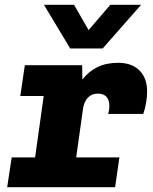

<svg xmlns="http://www.w3.org/2000/svg" viewBox="-20 -784 640 804"><path d="M10 0 29 -125H127L163 -382H65L84 -511H324L325 -451Q351 -485 388 -503Q425 -521 475 -521Q532 -521 564 -489Q596 -457 596 -402Q596 -379 592 -355Q588 -331 580 -307H433L437 -325Q438 -332 438 -339Q438 -392 389 -392Q365 -392 349 -376Q333 -360 328 -331L299 -125H480L462 0ZM571 -764 410 -581H274L164 -764H290L351 -658L442 -764Z"/></svg>

Font: Chivo Mono Medium ExtraBold
Style: Italic
Weight: 800
Italic angle: -8.05°
Monospace: yes
Version: Version 1.008